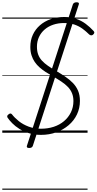

<svg xmlns="http://www.w3.org/2000/svg" viewBox="-20 -1164 847 1684"><path d="M339 19Q281 19 233.5 4Q186 -11 149.5 -34Q113 -57 87.5 -83Q62 -109 47 -131Q42 -139 43.5 -146.5Q45 -154 55 -161Q66 -170 73 -168.5Q80 -167 85 -161Q109 -130 145.5 -101Q182 -72 231 -53.5Q280 -35 339 -35Q400 -35 451.5 -52Q503 -69 541.5 -101.5Q580 -134 602 -179Q624 -224 624 -278Q624 -316 611.5 -346.5Q599 -377 575.5 -401.5Q552 -426 517.5 -449Q483 -472 440 -497Q409 -514 380.5 -532.5Q352 -551 327.5 -572.5Q303 -594 285 -620Q267 -646 256.5 -679Q246 -712 246 -752Q246 -811 268 -859Q290 -907 330 -942Q370 -977 424 -996Q478 -1015 543 -1015Q601 -1015 647.5 -999Q694 -983 731.5 -955Q769 -927 801 -892Q809 -883 807 -875.5Q805 -868 796 -860Q789 -854 780.5 -854Q772 -854 763 -861Q736 -888 705 -911Q674 -934 634.5 -948Q595 -962 540 -962Q491 -962 447.5 -947.5Q404 -933 372 -905.5Q340 -878 322 -839.5Q304 -801 304 -754Q304 -715 315 -685.5Q326 -656 347.5 -632.5Q369 -609 400.5 -587Q432 -565 474 -541Q515 -517 552 -492Q589 -467 618.5 -437Q648 -407 664.5 -368.5Q681 -330 681 -279Q681 -215 655 -160.5Q629 -106 582 -66Q535 -26 473.5 -3.5Q412 19 339 19ZM236 134Q210 134 216 115L619 -1125Q626 -1144 652 -1144Q678 -1144 671 -1125L268 115Q262 134 236 134ZM0 490H748V500H0ZM0 -20H748V0H0ZM0 -505H748V-500H0ZM0 -1010H748V-1000H0Z"/></svg>

Font: Playwrite US Trad Guides
Style: Regular
Weight: 400
Designer: Veronika Burian, José Scaglione
Foundry: TypeTogether
Version: Version 1.003